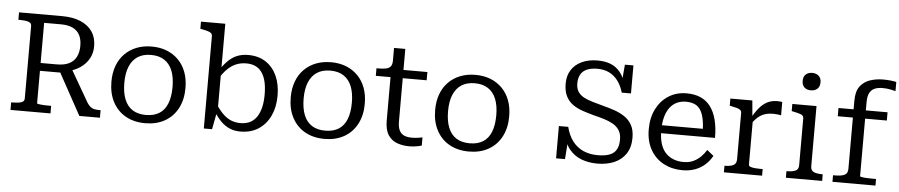

<svg xmlns="http://www.w3.org/2000/svg" viewBox="-44 -1074 6521 1392"><g transform="rotate(5 3216.5 -378.5)"><path d="M378 -321 554 0H704V-55H695Q675 -55 659 -58Q643 -61 630.5 -71Q618 -81 606 -99L465 -343ZM241 -65V-650H364Q416 -650 450 -633.5Q484 -617 500.5 -585Q517 -553 517 -507Q517 -461 500.5 -427.5Q484 -394 449 -376Q414 -358 359 -358H226V-301H380Q390 -301 399.5 -303Q409 -305 419 -308Q429 -311 439 -315Q494 -328 533.5 -355.5Q573 -383 595 -422.5Q617 -462 617 -513Q617 -575 587 -619Q557 -663 501 -686.5Q445 -710 366 -710H53V-656H64Q101 -656 125 -649Q149 -642 149 -620V-91Q149 -69 125 -62Q101 -55 64 -55H53V0H344V-55H327Q312 -55 296.5 -55.5Q281 -56 268.5 -57.5Q256 -59 248.5 -60.5Q241 -62 241 -65Z M1303 -268Q1303 -183 1269.5 -120Q1236 -57 1175.5 -23Q1115 11 1034 11Q952 11 891.5 -23Q831 -57 797.5 -120Q764 -183 764 -268Q764 -332 783 -383.5Q802 -435 838 -471.5Q874 -508 923.5 -527.5Q973 -547 1034 -547Q1095 -547 1144 -527.5Q1193 -508 1229 -471.5Q1265 -435 1284 -383.5Q1303 -332 1303 -268ZM858 -268Q858 -196 878 -147Q898 -98 937 -73.5Q976 -49 1034 -49Q1092 -49 1131 -73.5Q1170 -98 1189.5 -147Q1209 -196 1209 -268Q1209 -338 1189.5 -386.5Q1170 -435 1131 -460.5Q1092 -486 1034 -486Q976 -486 937 -460.5Q898 -435 878 -386.5Q858 -338 858 -268Z M1726 11Q1683 11 1648 -4Q1613 -19 1584.5 -47.5Q1556 -76 1531 -117L1534 -181Q1560 -138 1588.5 -108.5Q1617 -79 1649.5 -64.5Q1682 -50 1722 -50Q1761 -50 1790.5 -64.5Q1820 -79 1839.5 -107.5Q1859 -136 1869 -177Q1879 -218 1879 -271Q1879 -323 1870 -362.5Q1861 -402 1842.5 -429.5Q1824 -457 1795.5 -471Q1767 -485 1728 -485Q1686 -485 1652 -470.5Q1618 -456 1589 -427Q1560 -398 1533 -353L1531 -414Q1558 -456 1587.5 -486Q1617 -516 1653 -531.5Q1689 -547 1736 -547Q1811 -547 1864 -512Q1917 -477 1945 -415.5Q1973 -354 1973 -271Q1973 -189 1943.5 -125.5Q1914 -62 1859 -25.5Q1804 11 1726 11ZM1461 -659Q1461 -674 1452.5 -681.5Q1444 -689 1427 -694Q1410 -699 1383 -704L1373 -706V-758H1550V-121L1545 -114L1521 12H1461Z M2608 -268Q2608 -183 2574.5 -120Q2541 -57 2480.5 -23Q2420 11 2339 11Q2257 11 2196.5 -23Q2136 -57 2102.5 -120Q2069 -183 2069 -268Q2069 -332 2088 -383.5Q2107 -435 2143 -471.5Q2179 -508 2228.5 -527.5Q2278 -547 2339 -547Q2400 -547 2449 -527.5Q2498 -508 2534 -471.5Q2570 -435 2589 -383.5Q2608 -332 2608 -268ZM2163 -268Q2163 -196 2183 -147Q2203 -98 2242 -73.5Q2281 -49 2339 -49Q2397 -49 2436 -73.5Q2475 -98 2494.5 -147Q2514 -196 2514 -268Q2514 -338 2494.5 -386.5Q2475 -435 2436 -460.5Q2397 -486 2339 -486Q2281 -486 2242 -460.5Q2203 -435 2183 -386.5Q2163 -338 2163 -268Z M2670 -477V-532H2681Q2715 -532 2738 -536.5Q2761 -541 2772.5 -555Q2784 -569 2784 -597L2849 -537H3040V-477ZM2866 -163Q2866 -121 2878 -97Q2890 -73 2913 -63Q2936 -53 2968 -53Q2994 -53 3016 -56.5Q3038 -60 3046 -62V-2Q3036 1 3021 4Q3006 7 2990 9Q2974 11 2957 11Q2910 11 2869 -3Q2828 -17 2802.5 -54.5Q2777 -92 2777 -162V-522L2784 -530V-690H2866Z M3659 -268Q3659 -183 3625.5 -120Q3592 -57 3531.5 -23Q3471 11 3390 11Q3308 11 3247.5 -23Q3187 -57 3153.5 -120Q3120 -183 3120 -268Q3120 -332 3139 -383.5Q3158 -435 3194 -471.5Q3230 -508 3279.5 -527.5Q3329 -547 3390 -547Q3451 -547 3500 -527.5Q3549 -508 3585 -471.5Q3621 -435 3640 -383.5Q3659 -332 3659 -268ZM3214 -268Q3214 -196 3234 -147Q3254 -98 3293 -73.5Q3332 -49 3390 -49Q3448 -49 3487 -73.5Q3526 -98 3545.5 -147Q3565 -196 3565 -268Q3565 -338 3545.5 -386.5Q3526 -435 3487 -460.5Q3448 -486 3390 -486Q3332 -486 3293 -460.5Q3254 -435 3234 -386.5Q3214 -338 3214 -268Z M4323 -44Q4374 -44 4407.5 -56.5Q4441 -69 4457.5 -97Q4474 -125 4474 -171Q4474 -212 4457 -238.5Q4440 -265 4411 -281.5Q4382 -298 4346 -309Q4310 -320 4272 -329Q4228 -341 4187.5 -354.5Q4147 -368 4115 -390.5Q4083 -413 4064.5 -449.5Q4046 -486 4046 -542Q4046 -599 4072.5 -640.5Q4099 -682 4148 -705Q4197 -728 4263 -728Q4316 -728 4357.5 -712Q4399 -696 4429 -658.5Q4459 -621 4474 -555L4450 -576L4462 -715H4524V-511H4457Q4442 -562 4415.5 -597Q4389 -632 4352 -650Q4315 -668 4267 -668Q4219 -668 4188.5 -654Q4158 -640 4144 -613.5Q4130 -587 4130 -550Q4130 -513 4145.5 -489.5Q4161 -466 4188 -451.5Q4215 -437 4251 -426.5Q4287 -416 4328 -405Q4371 -394 4412.5 -380Q4454 -366 4488.5 -343Q4523 -320 4543 -283.5Q4563 -247 4563 -192Q4563 -121 4531.5 -74.5Q4500 -28 4446.5 -5.5Q4393 17 4325 17Q4262 17 4209.5 -2.5Q4157 -22 4120.5 -66.5Q4084 -111 4070 -187L4101 -159L4089 5H4024V-230H4092Q4107 -169 4139 -127Q4171 -85 4217.5 -64.5Q4264 -44 4323 -44Z M4766 -263Q4766 -205 4779.5 -164Q4793 -123 4818 -98Q4843 -73 4875.5 -61Q4908 -49 4946 -49Q4988 -49 5019 -64Q5050 -79 5072.5 -102Q5095 -125 5111 -151L5159 -112Q5140 -77 5109 -48.5Q5078 -20 5036.5 -4.5Q4995 11 4944 11Q4868 11 4807 -21Q4746 -53 4710.5 -115Q4675 -177 4675 -264Q4675 -349 4707.5 -412.5Q4740 -476 4796.5 -511.5Q4853 -547 4926 -547Q4985 -547 5028 -528Q5071 -509 5100 -471Q5129 -433 5144 -376Q5159 -319 5159 -243H4745V-301H5093L5067 -279Q5065 -336 5056.5 -375.5Q5048 -415 5031.5 -439.5Q5015 -464 4989 -475Q4963 -486 4926 -486Q4891 -486 4861.5 -472.5Q4832 -459 4810.5 -431Q4789 -403 4777.5 -361Q4766 -319 4766 -263Z M5622 -544V-448Q5615 -450 5605 -451Q5595 -452 5584.5 -453Q5574 -454 5564 -454Q5536 -454 5514 -448.5Q5492 -443 5473.5 -431.5Q5455 -420 5438.5 -402Q5422 -384 5403 -358V-404Q5428 -451 5454.5 -483Q5481 -515 5513 -531.5Q5545 -548 5585 -548Q5597 -548 5607.5 -547Q5618 -546 5622 -544ZM5245 0V-48H5248Q5287 -48 5309.5 -59Q5332 -70 5332 -104V-438Q5332 -453 5323.5 -460.5Q5315 -468 5298 -473Q5281 -478 5255 -483L5245 -485V-537H5405L5417 -403L5421 -407V-70Q5421 -61 5435 -56Q5449 -51 5468 -49.5Q5487 -48 5501 -48H5523V0Z M5821 -647Q5792 -647 5774 -663Q5756 -679 5756 -711Q5756 -742 5774 -758Q5792 -774 5821 -774Q5849 -774 5867.5 -758Q5886 -742 5886 -711Q5886 -679 5867.5 -663Q5849 -647 5821 -647ZM5872 -537V-99Q5872 -68 5895 -58Q5918 -48 5957 -48H5960V0H5696V-48H5699Q5738 -48 5761 -58Q5784 -68 5784 -99V-438Q5784 -460 5765 -467.5Q5746 -475 5706 -483L5696 -485V-537Z M6032 -537H6389V-477H6032ZM6433 -761V-695Q6418 -699 6393 -704Q6368 -709 6338 -709Q6305 -709 6281 -699Q6257 -689 6244 -664.5Q6231 -640 6231 -595V-58Q6231 -55 6245.5 -52.5Q6260 -50 6281.5 -49Q6303 -48 6324 -48H6348V0H6035V-48H6052Q6095 -48 6118.5 -59Q6142 -70 6142 -104V-600Q6142 -668 6169.5 -704.5Q6197 -741 6241.5 -756Q6286 -771 6337 -771Q6367 -771 6394 -768Q6421 -765 6433 -761Z"/></g></svg>

Font: Roboto Serif
Style: Regular
Weight: 400
Designer: Greg Gazdowicz
Foundry: Commercial Type
Version: Version 1.008